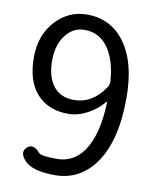

<svg xmlns="http://www.w3.org/2000/svg" viewBox="-85 -813 725 891"><g transform="rotate(10 277.5 -367.0)"><path d="M234 13Q130 13 92 -26Q56 -64 84 -90Q112 -115 146 -75Q157 -63 231 -63Q309 -63 356 -130Q410 -208 415 -363Q415 -368 412 -364Q381 -326 336 -302Q291 -278 246 -278Q152 -278 98 -337.5Q44 -397 44 -509Q44 -613 105 -680Q166 -747 254 -747Q364 -747 430 -660Q500 -567 500 -398Q500 -189 419 -81Q348 13 234 13ZM261 -346Q347 -346 404 -430Q414 -444 413 -461Q407 -557 366 -616Q325 -675 254 -675Q201 -675 165.5 -629Q130 -583 130 -508Q130 -433 163.5 -389.5Q197 -346 261 -346Z"/></g></svg>

Font: Resource Han Rounded KR
Style: Regular
Weight: 400
Designer: Cyano Hao (round all glyphs); Ryoko NISHIZUKA 西塚涼子 (kana, bopomofo & ideographs); Paul D. Hunt (Latin, Greek & Cyrillic)
Foundry: Cyano Hao
Version: 0.990